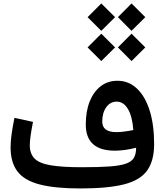

<svg xmlns="http://www.w3.org/2000/svg" viewBox="-20 -1062 932 1082"><path d="M644.5 -965.3 721.2 -1042.5 798.8 -965.3 721.2 -888.2ZM473.6 -965.3 550.8 -1042.5 628.4 -965.3 550.8 -888.2ZM473.6 -794.9 550.8 -872.1 628.4 -794.9 550.8 -717.8ZM644.5 -794.9 721.2 -872.1 798.8 -794.9 721.2 -717.8ZM747.1 -229.5Q681.6 -212.9 627.4 -212.9Q463.4 -212.9 463.4 -360.4Q463.4 -435.1 485.6 -490.5Q507.8 -545.9 547.9 -576.4Q587.9 -606.9 641.6 -606.9Q705.1 -606.9 751.5 -563.2Q797.9 -519.5 823.2 -439.5Q848.6 -359.4 848.6 -250.5Q848.6 -156.7 809.8 -101.8Q771 -46.9 680.2 -23.4Q589.4 0 432.6 0Q290 0 203.6 -22.5Q117.2 -44.9 78.4 -95.9Q39.6 -147 39.6 -231.9Q39.6 -263.7 45.4 -306.4Q51.3 -349.1 61.5 -397.9L166 -375Q147.9 -284.7 147.9 -244.1Q147.9 -195.8 174.6 -168.7Q201.2 -141.6 265.4 -130.6Q329.6 -119.6 441.9 -119.6Q538.1 -119.6 598.1 -124Q658.2 -128.4 690.7 -140.1Q723.1 -151.9 735.1 -173.6Q747.1 -195.3 747.1 -229.5ZM731.4 -329.1Q725.6 -406.2 700.9 -447.8Q676.3 -489.3 637.2 -489.3Q601.6 -489.3 578.9 -457.8Q556.2 -426.3 556.2 -377Q556.2 -317.4 635.3 -317.4Q655.8 -317.4 680.2 -320.6Q704.6 -323.7 731.4 -329.1Z"/></svg>

Font: Estedad-FD SemiBold
Style: Regular
Weight: 600
Designer: Amin Abedi
Version: Version 7.3